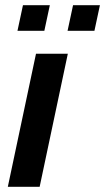

<svg xmlns="http://www.w3.org/2000/svg" viewBox="-20 -716 403 736"><path d="M10 0 118 -510H240L132 0ZM239 -598 260 -696H363L342 -598ZM47 -598 68 -696H171L150 -598Z"/></svg>

Font: Saira SemiCondensed SemiBold
Style: Italic
Weight: 600
Width: 4
Italic angle: -12°
Designer: Hector Gatti with collaboration of the Omnibus-Type team
Foundry: Omnibus-Type
Version: Version 1.101